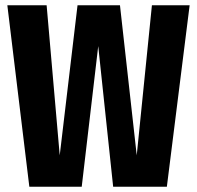

<svg xmlns="http://www.w3.org/2000/svg" viewBox="-20 -713 752 733"><path d="M704 -693 617 0H412L355 -537L292 0H92L8 -693H158L208 -120L276 -693H438L502 -120L560 -693Z"/></svg>

Font: Fira Sans Extra Condensed
Style: Bold
Weight: 700
Width: 1
Designer: Carrois Corporate & Edenspiekermann AG
Foundry: Carrois Corporate GbR & Edenspiekermann AG
Version: Version 4.203